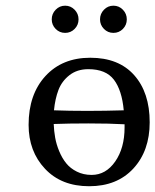

<svg xmlns="http://www.w3.org/2000/svg" viewBox="-20 -642 544 672"><path d="M80.1 -205.1Q80.1 -311.5 138.9 -375.7Q197.8 -439.9 295.9 -439.9Q395.5 -439.9 449.7 -378.9Q503.9 -317.9 503.9 -213.9Q503.9 -114.3 446.8 -52.2Q389.6 9.8 292 9.8Q194.8 9.8 137.5 -51.3Q80.1 -112.3 80.1 -205.1ZM289.1 -210Q219.7 -210 168 -208Q168.9 -183.6 173.1 -160.2Q177.2 -136.7 187.3 -112.5Q197.3 -88.4 211.7 -70.6Q226.1 -52.7 249 -41.3Q272 -29.8 300.8 -29.8Q350.6 -29.8 383.3 -76.9Q416 -124 416 -195.8V-207Q364.7 -210 289.1 -210ZM289.1 -399.9Q250 -399.9 223.1 -378.9Q196.3 -357.9 184.6 -327.1Q172.9 -296.4 168.9 -255.9Q220.7 -253.9 285.2 -253.9Q348.6 -253.9 413.1 -255.9Q406.7 -326.2 378.7 -363Q350.6 -399.9 289.1 -399.9ZM174.8 -540.8Q161.1 -554.7 161.1 -574.2Q161.1 -593.8 174.8 -607.9Q188.5 -622.1 208 -622.1Q227.5 -622.1 241.2 -607.9Q254.9 -593.8 254.9 -574.2Q254.9 -554.7 241.2 -540.8Q227.5 -526.9 208 -526.9Q188.5 -526.9 174.8 -540.8ZM343.8 -540.8Q330.1 -554.7 330.1 -574.2Q330.1 -593.8 343.8 -607.9Q357.4 -622.1 377 -622.1Q396.5 -622.1 410.2 -607.9Q423.8 -593.8 423.8 -574.2Q423.8 -554.7 410.2 -540.8Q396.5 -526.9 377 -526.9Q357.4 -526.9 343.8 -540.8Z"/></svg>

Font: Linear Smooth
Style: Regular
Weight: 400
Designer: Philipp H. Poll, Flanker
Foundry: Philipp H. Poll, reworked by Flanker
Version: Version 1.061 | FøM Fix